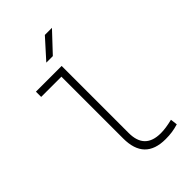

<svg xmlns="http://www.w3.org/2000/svg" viewBox="-276 -1031 1137 1137"><g transform="rotate(-45 293.0 -462.0)"><path d="M404.3 9.8C443.4 9.8 475.6 5.4 512.7 -5.9L507.3 -49.3C466.8 -39.6 437 -35.2 409.2 -35.2C319.3 -35.2 274.9 -80.1 274.9 -170.9V-732.4H59.6V-688.5H229V-170.9C229 -50.3 287.1 9.8 404.3 9.8ZM224.6 -810.5H279.3L394 -932.6H334.5Z"/></g></svg>

Font: Cascadia Code PL ExtraLight
Style: Regular
Weight: 200
Monospace: yes
Designer: Aaron Bell
Foundry: Saja Typeworks
Version: Version 2404.023